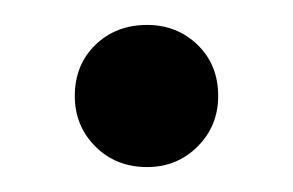

<svg xmlns="http://www.w3.org/2000/svg" viewBox="-20 -419 235 154"><path d="M98 -285Q73 -285 56.5 -301.5Q40 -318 40 -342Q40 -367 56.5 -383Q73 -399 98 -399Q122 -399 138.5 -383Q155 -367 155 -342Q155 -318 138.5 -301.5Q122 -285 98 -285Z"/></svg>

Font: DeepMind Sans
Style: Regular
Weight: 400
Designer: Jonny Pinhorn / Modifications: Colophon Foundry
Foundry: Colophon Foundry
Version: Version 1.002; ttfautohint (v1.8.2)